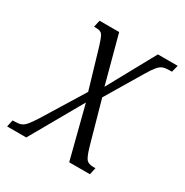

<svg xmlns="http://www.w3.org/2000/svg" viewBox="-147 -642 718 747"><g transform="rotate(30 212.5 -268.0)"><path d="M-16 0 -9 -31H0Q17 -31 28 -35Q39 -39 50 -52Q61 -65 78 -92L190 -274L142 -437Q129 -481 121.5 -493Q114 -505 94 -505H83L90 -536H178L235 -323L352 -536H441L433 -505H422Q404 -505 393 -501Q382 -497 371 -484Q360 -471 344 -444L248 -283L298 -104Q310 -60 319.5 -45.5Q329 -31 353 -31H363L356 0H263L203 -234L70 0Z"/></g></svg>

Font: Noto Serif ExtraCondensed Light
Style: Italic
Weight: 300
Width: 2
Italic angle: -12°
Designer: Monotype Design Team
Foundry: Monotype Imaging Inc.
Version: Version 2.014; ttfautohint (v1.8.4.7-5d5b)